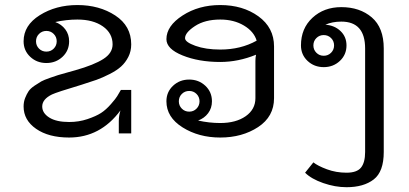

<svg xmlns="http://www.w3.org/2000/svg" viewBox="-20 -537 1648 773"><path d="M458.3 0V-50Q458.3 -70.8 465 -92.5Q384.2 16.7 258.3 16.7Q175.8 16.7 125.4 -18.3Q75 -53.3 75 -108.3Q75 -126.7 81.2 -142.5Q87.5 -158.3 95 -169.6Q102.5 -180.8 119.2 -192.1Q135.8 -203.3 146.2 -209.2Q156.7 -215 180.4 -223.3Q204.2 -231.7 213.8 -234.6Q223.3 -237.5 250.4 -245Q277.5 -252.5 283.3 -254.2Q359.2 -275.8 396.2 -299.6Q433.3 -323.3 433.3 -358.3Q433.3 -403.3 394.2 -430.8Q355 -458.3 291.7 -458.3Q247.5 -458.3 202.5 -448.3Q227.5 -439.2 242.9 -418.8Q258.3 -398.3 258.3 -370.8Q258.3 -333.3 231.7 -308.3Q205 -283.3 166.7 -283.3Q128.3 -283.3 101.7 -308.3Q75 -333.3 75 -370.8Q75 -435 140 -475.8Q205 -516.7 291.7 -516.7Q380 -516.7 444.2 -474.6Q508.3 -432.5 508.3 -358.3Q508.3 -330.8 496.7 -307.9Q485 -285 467.5 -269.2Q450 -253.3 421.2 -238.8Q392.5 -224.2 367.9 -215.4Q343.3 -206.7 308.3 -195.8Q208.3 -165.8 189.2 -156.7Q150 -137.5 150 -108.3Q150 -81.7 178.3 -63.8Q206.7 -45.8 258.3 -45.8Q297.5 -45.8 332.1 -57.5Q366.7 -69.2 386.7 -82.1Q406.7 -95 426.7 -117.9Q446.7 -140.8 451.7 -149.6Q456.7 -158.3 466.7 -175H508.3V0ZM137.1 -341.2Q149.2 -329.2 166.7 -329.2Q184.2 -329.2 196.2 -341.2Q208.3 -353.3 208.3 -370.8Q208.3 -388.3 196.2 -400.4Q184.2 -412.5 166.7 -412.5Q149.2 -412.5 137.1 -400.4Q125 -388.3 125 -370.8Q125 -353.3 137.1 -341.2Z M771.2 -158.8Q759.2 -170.8 741.7 -170.8Q724.2 -170.8 712.1 -158.8Q700 -146.7 700 -129.2Q700 -111.7 712.1 -99.6Q724.2 -87.5 741.7 -87.5Q759.2 -87.5 771.2 -99.6Q783.3 -111.7 783.3 -129.2Q783.3 -146.7 771.2 -158.8ZM833.3 -129.2Q833.3 -101.7 817.9 -81.2Q802.5 -60.8 777.5 -51.7Q822.5 -41.7 866.7 -41.7Q930 -41.7 969.2 -69.2Q1008.3 -96.7 1008.3 -141.7V-291.7Q1008.3 -305 1010.8 -316.7Q939.2 -287.5 866.7 -287.5Q780 -287.5 715 -313.8Q650 -340 650 -379.2Q650 -432.5 715 -474.6Q780 -516.7 866.7 -516.7Q957.5 -516.7 1020.4 -471.3Q1083.3 -425.8 1083.3 -350V-141.7Q1083.3 -67.5 1019.2 -25.4Q955 16.7 866.7 16.7Q780 16.7 715 -24.2Q650 -65 650 -129.2Q650 -166.7 676.7 -191.7Q703.3 -216.7 741.7 -216.7Q780 -216.7 806.7 -191.7Q833.3 -166.7 833.3 -129.2ZM1013.3 -373.3Q1002.5 -410 962.1 -434.2Q921.7 -458.3 866.7 -458.3Q805 -458.3 765 -432.1Q725 -405.8 725 -383.3Q725 -367.5 766.7 -352.5Q808.3 -337.5 866.7 -337.5Q949.2 -337.5 1013.3 -373.3Z M1312.9 -383.8Q1300.8 -395.8 1283.3 -395.8Q1265.8 -395.8 1253.8 -383.8Q1241.7 -371.7 1241.7 -354.2Q1241.7 -336.7 1253.8 -324.6Q1265.8 -312.5 1283.3 -312.5Q1300.8 -312.5 1312.9 -324.6Q1325 -336.7 1325 -354.2Q1325 -371.7 1312.9 -383.8ZM1191.7 -354.2Q1191.7 -422.5 1237.9 -465.4Q1284.2 -508.3 1354.2 -508.3Q1428.3 -508.3 1476.7 -467.1Q1525 -425.8 1525 -341.7V75Q1525 154.2 1484.6 185.4Q1444.2 216.7 1375 216.7Q1329.2 216.7 1281.2 200Q1233.3 183.3 1208.3 158.3L1241.7 116.7Q1259.2 130.8 1296.2 144.6Q1333.3 158.3 1375 158.3Q1416.7 158.3 1433.3 137.9Q1450 117.5 1450 75V-341.7Q1450 -450 1354.2 -450Q1317.5 -450 1290 -437.5Q1326.7 -435 1350.8 -412.1Q1375 -389.2 1375 -354.2Q1375 -316.7 1348.3 -291.7Q1321.7 -266.7 1283.3 -266.7Q1245 -266.7 1218.3 -291.7Q1191.7 -316.7 1191.7 -354.2Z"/></svg>

Font: BoonBaan
Style: Regular
Weight: 400
Designer: Sungsit Sawaiwan
Foundry: FontUni
Version: Version 2.0